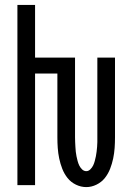

<svg xmlns="http://www.w3.org/2000/svg" viewBox="-20 -755 540 783"><path d="M332 8Q310 8 289.5 -2Q269 -12 255.5 -29Q242 -46 234 -66.5Q226 -87 221.5 -108.5Q217 -130 215.5 -151.5Q214 -173 214 -195V-455H123V0H51V-735H123V-520H286V-195Q286 -185 286.5 -175.5Q287 -166 287.5 -156Q288 -146 289 -136.5Q290 -127 292 -117.5Q294 -108 296.5 -98.5Q299 -89 303 -80.5Q307 -72 314.5 -64.5Q322 -57 332 -57Q341 -57 348.5 -64.5Q356 -72 360 -80.5Q364 -89 366.5 -98.5Q369 -108 371 -117.5Q373 -127 374 -136.5Q375 -146 376 -156Q377 -166 377 -175.5Q377 -185 377 -195V-520H449V-195Q449 -173 447.5 -151.5Q446 -130 441.5 -108.5Q437 -87 429 -66.5Q421 -46 407.5 -29Q394 -12 373.5 -2Q353 8 332 8Z"/></svg>

Font: Iosevka Term Curly
Style: Regular
Weight: 400
Designer: Belleve Invis
Foundry: Belleve Invis
Version: Version 32.3.0